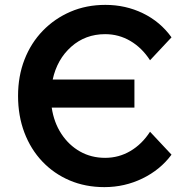

<svg xmlns="http://www.w3.org/2000/svg" viewBox="-20 -751 763 787"><path d="M408 16Q330 16 265.5 -11.5Q201 -39 153.5 -89Q106 -139 80 -207.5Q54 -276 54 -358Q54 -439 80.5 -507Q107 -575 155.5 -625Q204 -675 269 -703Q334 -731 412 -731Q495 -731 566 -696.5Q637 -662 683 -598L595 -504Q562 -555 514.5 -583Q467 -611 411 -611Q330 -611 272 -559.5Q214 -508 196 -425H531V-310H192Q201 -249 231.5 -202.5Q262 -156 308 -130Q354 -104 411 -104Q467 -104 514.5 -132Q562 -160 595 -211L683 -117Q637 -55 564 -19.5Q491 16 408 16Z"/></svg>

Font: Wix Madefor Text
Style: Bold
Weight: 700
Designer: Dalton Maag Ltd
Foundry: Dalton Maag Ltd
Version: Version 3.100